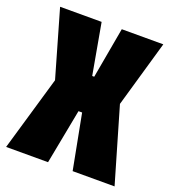

<svg xmlns="http://www.w3.org/2000/svg" viewBox="-129 -798 802 895"><g transform="rotate(20 272.0 -350.0)"><path d="M3 0 111 -370 16 -700H222L267 -448H277L322 -700H528L433 -370L541 0H333L281 -272H263L211 0Z"/></g></svg>

Font: Tektur Condensed ExtraBold
Style: Regular
Weight: 800
Width: 3
Designer: Adam Jagosz
Foundry: Adam Jagosz
Version: Version 1.005;gftools[0.9.30]